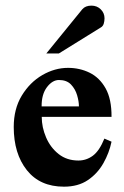

<svg xmlns="http://www.w3.org/2000/svg" viewBox="-20 -663 450 696"><path d="M358.4 -160.6 384.3 -149.4Q376 -108.9 354.7 -71.3Q333.5 -33.7 298.3 -10Q263.2 13.7 211.9 13.7Q125 13.7 77.4 -46.1Q29.8 -106 29.8 -202.6Q29.8 -268.6 59.1 -316.7Q88.4 -364.7 133.5 -390.9Q178.7 -417 226.6 -417Q269 -417 304.9 -399.4Q340.8 -381.8 362.8 -342.8Q384.8 -303.7 384.3 -239.3H131.3Q131.3 -201.7 147 -165Q162.6 -128.4 192.4 -104.7Q222.2 -81.1 264.2 -81.1Q293 -81.1 316.7 -98.6Q340.3 -116.2 358.4 -160.6ZM130.9 -277.3H266.1Q266.1 -295.4 259.5 -317.9Q252.9 -340.3 237.3 -356.7Q221.7 -373 193.8 -373Q169.9 -373 150.1 -346.9Q130.4 -320.8 130.9 -277.3ZM358.9 -596.7Q358.9 -586.4 356 -576.9Q353 -567.4 344.7 -563L193.4 -469.2H147.9L278.3 -629.4Q289.6 -642.6 311.5 -642.6Q331.5 -642.6 345.2 -629.2Q358.9 -615.7 358.9 -596.7Z"/></svg>

Font: Scheherazade New
Style: Bold
Weight: 700
Designer: SIL International
Foundry: SIL International
Version: Version 4.000